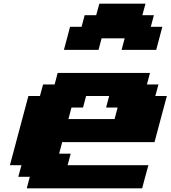

<svg xmlns="http://www.w3.org/2000/svg" viewBox="-20 -1020 924 1040"><path d="M125 0H750Q755.4 -21 766.6 -62.5Q777.8 -104 783.7 -125H346.2L362.8 -187.5H300.3L316.9 -250H816.9Q828.1 -292 850.3 -375.2Q872.6 -458.5 883.8 -500H821.3L838.4 -562.5H775.9L792.5 -625H292.5L275.9 -562.5H213.4L196.3 -500H133.8Q117.2 -437.5 83.7 -312.5Q50.3 -187.5 33.7 -125H96.2L79.1 -62.5H141.6ZM600.6 -375H350.6L367.2 -437.5H429.7L446.3 -500H571.3L554.7 -437.5H617.2ZM638.7 -750H826.2Q831.5 -770.5 842.8 -812.5Q854 -854.5 859.4 -875H796.9L813.5 -937.5H751L768.1 -1000H518.1L501 -937.5H438.5L421.9 -875H359.4Q354 -854 343 -812.5Q332 -771 326.2 -750H513.7L530.3 -812.5H655.3Z"/></svg>

Font: Faithful 32x
Style: BoldOblique
Weight: 400
Foundry: Faithful Resource Pack
Version: Version 1.0; January 27, 2023